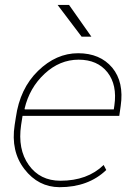

<svg xmlns="http://www.w3.org/2000/svg" viewBox="-20 -756 544 786"><path d="M80.6 -311 81.5 -308.1H445.8L448.2 -324.2Q460.4 -408.2 419.9 -460Q378.9 -511.7 301.8 -511.7Q224.6 -511.7 162.6 -454.1Q100.6 -396.5 80.6 -311ZM439.5 -479Q488.3 -419.9 474.1 -322.3L468.3 -281.7H72.3L66.4 -244.1Q51.8 -145 97.7 -80.6Q143.6 -16.1 227.5 -16.1Q337.9 -16.1 404.3 -80.6L415 -60.1Q341.8 10.3 223.6 10.3Q136.7 9.8 80.1 -63.5Q23.4 -136.7 40 -244.1L44.9 -275.4Q61.5 -393.6 135.7 -465.8Q210 -538.1 299.8 -538.1Q389.6 -538.1 439.5 -479ZM354 -606H314L215.8 -735.8H262.7Z"/></svg>

Font: Roboto-ThinItalic
Style: Italic
Weight: 250
Italic angle: -12°
Designer: Google
Version: Version 1.100141; 2013; ttfautohint (v0.94.14-c901) -l 8 -r 